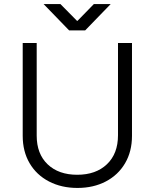

<svg xmlns="http://www.w3.org/2000/svg" viewBox="-20 -915 763 947"><path d="M161 -703V-246Q161 -156 215 -104.5Q269 -53 361 -53Q453 -53 507.5 -105Q562 -157 562 -248V-703H631V-245Q631 -168 597 -110Q563 -52 502 -20Q441 12 362 12Q283 12 221.5 -20Q160 -52 126 -110Q92 -168 92 -245V-703ZM278 -895 360 -812H362L443 -895H526L400 -765H321L195 -895Z"/></svg>

Font: Museo Sans Light
Style: Regular
Weight: 300
Designer: Jos Buivenga
Foundry: Jos Buivenga & Rosetta Type Foundry (extension, remastering)
Version: Version 3.600;PS 1.000;hotconv 1.0.88;makeotf.lib2.5.647800;